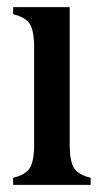

<svg xmlns="http://www.w3.org/2000/svg" viewBox="-20 -520 292 540"><path d="M17 0V-20Q51 -28 63.5 -47Q76 -66 76 -114V-386Q76 -434 63.5 -453Q51 -472 17 -480V-500H90H176V-114Q176 -66 188.5 -47Q201 -28 235 -20V0H162H90Z"/></svg>

Font: RL Madena Variable
Style: Regular
Weight: 400
Designer: I Kadek Wantara Putra
Foundry: Roughlines ID
Version: Version 1.000;Glyphs 3.1.2 (3151)